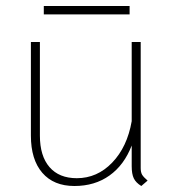

<svg xmlns="http://www.w3.org/2000/svg" viewBox="-20 -610 582 640"><path d="M472 -8 451 10Q433 -1 426 -15.5Q419 -30 419 -56V-125Q394 -60 345 -25Q296 10 228 10Q159 10 121 -34Q83 -78 83 -158V-470H113V-158Q113 -90 145 -53Q177 -16 236 -16Q304 -16 354 -68Q404 -120 419 -206V-470H449V-50Q449 -36 453.5 -28Q458 -20 472 -8ZM126 -590H412V-562H126Z"/></svg>

Font: KoHo ExtraLight
Style: Regular
Weight: 275
Version: Version 1.000; ttfautohint (v1.6)